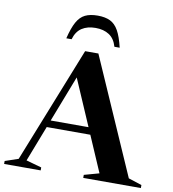

<svg xmlns="http://www.w3.org/2000/svg" viewBox="-109 -1007 983 1091"><g transform="rotate(10 382.5 -461.0)"><path d="M167 -248.5V-289H516V-248.5ZM700.5 -42.5 777.5 -17.5V0H445V-17.5L531.5 -41.5L298 -582L322.5 -589.5L110.5 -42L199.5 -17V0H-11.5V-17L65 -43L330.5 -711H407ZM366.5 -851.5Q319.5 -851.5 287.8 -830.8Q256 -810 243 -764.5H212.5Q227.5 -826 246.5 -860.2Q265.5 -894.5 294.2 -908.5Q323 -922.5 366.5 -922.5Q410 -922.5 438.8 -908.5Q467.5 -894.5 486.8 -860.2Q506 -826 520.5 -764.5H490Q477 -810 445.2 -830.8Q413.5 -851.5 366.5 -851.5Z"/></g></svg>

Font: Newsreader 60pt SemiBold
Style: Regular
Weight: 600
Designer: Hugues Gentile
Foundry: Production Type
Version: Version 1.003